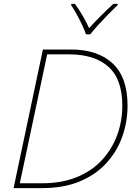

<svg xmlns="http://www.w3.org/2000/svg" viewBox="-20 -969 717 989"><path d="M50 0 201 -714H346Q483 -714 560 -642.5Q637 -571 637 -425Q637 -343 610.5 -267Q584 -191 529.5 -130.5Q475 -70 392 -35Q309 0 196 0ZM197 -25Q299 -25 376.5 -57Q454 -89 505.5 -145Q557 -201 583.5 -273Q610 -345 610 -425Q610 -561 538.5 -625Q467 -689 336 -689H223L82 -25ZM423 -792Q416 -813 403 -840.5Q390 -868 375 -895.5Q360 -923 346 -943L348 -949H366Q387 -921 406.5 -887Q426 -853 439 -824Q465 -853 499 -887Q533 -921 564 -949H587L586 -943Q565 -923 538 -895.5Q511 -868 486 -840.5Q461 -813 445 -792Z"/></svg>

Font: Noto Sans Thin
Style: Italic
Weight: 100
Italic angle: -12°
Designer: Monotype Design Team
Foundry: Monotype Imaging Inc.
Version: Version 2.013; ttfautohint (v1.8.4.7-5d5b)